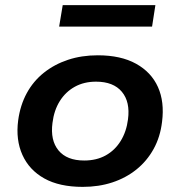

<svg xmlns="http://www.w3.org/2000/svg" viewBox="-20 -720 704 750"><path d="M303 10Q212 10 153 -23Q94 -56 67.5 -115Q41 -174 51 -250Q59 -309 84.5 -356Q110 -403 151.5 -436Q193 -469 246 -486.5Q299 -504 362 -504Q452 -504 511.5 -471Q571 -438 597 -380Q623 -322 613 -244Q606 -185 580 -138Q554 -91 513 -58Q472 -25 419 -7.5Q366 10 303 10ZM309 -93Q357 -93 393 -113Q429 -133 451.5 -169.5Q474 -206 480 -254Q489 -322 456 -361.5Q423 -401 355 -401Q308 -401 272 -381Q236 -361 213.5 -325Q191 -289 185 -240Q176 -172 208.5 -132.5Q241 -93 309 -93ZM211 -616 225 -700H587L574 -616Z"/></svg>

Font: Nunito Sans 10pt SemiExpanded
Style: Bold Italic
Weight: 700
Width: 6
Italic angle: -9°
Designer: Vernon Adams
Foundry: Vernon Adams
Version: Version 3.101;gftools[0.9.27]